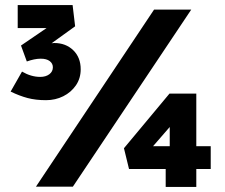

<svg xmlns="http://www.w3.org/2000/svg" viewBox="-20 -738 888 759"><path d="M162 -342Q121 -342 89 -350.5Q57 -359 22 -376L67 -455Q103 -434 139 -434Q161 -434 175 -444.5Q189 -455 189 -472Q189 -487 176.5 -496.5Q164 -506 141 -506Q128 -506 114 -503Q100 -500 86 -495L63 -558L164 -627H50V-718H267L277 -634L184 -567Q190 -568 194 -568Q240 -568 269.5 -539.5Q299 -511 299 -464Q299 -428 280 -400.5Q261 -373 230 -357.5Q199 -342 162 -342ZM122 0 589 -700H736L268 0ZM756 1H635V-70H490L470 -152L650 -368H756V-160H813V-70H756ZM585 -160H651V-236Z"/></svg>

Font: Readex Pro
Style: Bold
Weight: 700
Designer: Bonnie Shaver-Troup, Thomas Jockin
Foundry: Lexend
Version: Version 1.203; ttfautohint (v1.8.3)